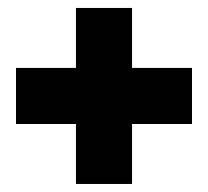

<svg xmlns="http://www.w3.org/2000/svg" viewBox="-20 -600 520 480"><path d="M310.1 -430.2H460V-290H310.1V-140.1H169.9V-290H20V-430.2H169.9V-580.1H310.1Z"/></svg>

Font: Mikodacs
Style: Regular
Weight: 400
Designer: gluk (gluksza@wp.pl)
Foundry: gluk (gluksza@wp.pl)
Version: Version 0.28